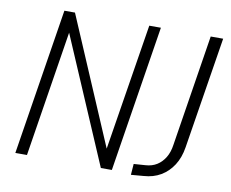

<svg xmlns="http://www.w3.org/2000/svg" viewBox="-78 -804 1095 911"><g transform="rotate(10 469.5 -349.0)"><path d="M49 0 161 -705H212L481 -75H469L570 -705H626L514 0H461L191 -630H205L105 0ZM607 7 611 -46 668 -50Q699 -52 722 -66.5Q745 -81 760.5 -106.5Q776 -132 781 -168L866 -705H926L840 -167Q832 -116 808.5 -79.5Q785 -43 749.5 -22Q714 -1 667 2Z"/></g></svg>

Font: Nunito Sans 10pt Condensed Light
Style: Italic
Weight: 300
Width: 3
Italic angle: -9°
Designer: Vernon Adams
Foundry: Vernon Adams
Version: Version 3.101;gftools[0.9.27]